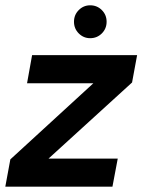

<svg xmlns="http://www.w3.org/2000/svg" viewBox="-34 -704 537 724"><path d="M-14 0 5 -103 318 -390H68L87 -496H483L464 -393L149 -106H410L390 0ZM306 -560Q281 -560 263 -578Q245 -596 245 -622Q245 -648 263 -666Q281 -684 306 -684Q332 -684 350 -666Q368 -648 368 -622Q368 -596 350 -578Q332 -560 306 -560Z"/></svg>

Font: DeepMind Sans
Style: Bold Italic
Weight: 700
Italic angle: -10°
Designer: Jonny Pinhorn / Modifications: Colophon Foundry
Foundry: Colophon Foundry
Version: Version 1.002; ttfautohint (v1.8.2)